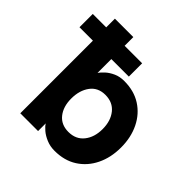

<svg xmlns="http://www.w3.org/2000/svg" viewBox="-193 -874 1037 1037"><g transform="rotate(45 326.0 -355.5)"><path d="M377 -554.7H243.2V-449.2Q252.9 -463.4 271.2 -480Q289.6 -496.6 315.9 -508.5Q342.3 -520.5 376.5 -520.5Q451.2 -520.5 505.1 -486.1Q559.1 -451.7 588.6 -391.4Q618.2 -331.1 618.2 -253.9Q618.2 -176.8 588.6 -116.5Q559.1 -56.2 505.1 -21.7Q451.2 12.7 376.5 12.7Q342.3 12.7 314 0.7Q285.6 -11.2 266.1 -27.8Q246.6 -44.4 238.3 -58.6V0H102.5V-554.7H0V-656.2H102.5V-722.7H243.2V-656.2H377ZM240.7 -251Q240.7 -189 271.5 -150.6Q302.2 -112.3 357.4 -112.3Q414.1 -112.3 445.8 -152.1Q477.5 -191.9 477.5 -253.9Q477.5 -316.4 445.8 -356Q414.1 -395.5 357.4 -395.5Q301.3 -395.5 271 -354.5Q240.7 -313.5 240.7 -251Z"/></g></svg>

Font: Giphurs
Style: Bold
Weight: 700
Version: Version 0.920; ttfautohint (v1.8.4.7-5d5b)